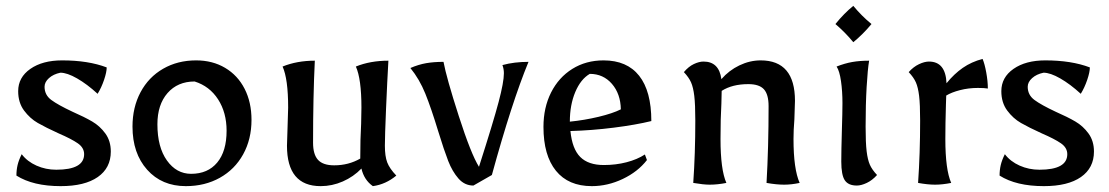

<svg xmlns="http://www.w3.org/2000/svg" viewBox="-20 -624 3783 655"><path d="M36 -25Q36 -44 40 -61Q44 -78 54 -98Q73 -73 104.5 -59Q136 -45 172 -45Q267 -45 267 -98Q267 -120 245.5 -135Q224 -150 180 -169Q136 -189 109 -204.5Q82 -220 62 -247Q42 -274 42 -313Q42 -360 83.5 -389Q125 -418 192 -418Q281 -418 344 -394Q344 -378 335 -351.5Q326 -325 313 -304Q277 -337 243 -356.5Q209 -376 186 -376Q162 -371 147 -357.5Q132 -344 132 -328Q132 -300 155 -283Q178 -266 227 -243Q268 -225 294.5 -209.5Q321 -194 339.5 -168.5Q358 -143 358 -107Q358 -51 313.5 -20Q269 11 187 11Q93 11 36 -25Z M432 -192Q432 -258 459.5 -309.5Q487 -361 536.5 -389.5Q586 -418 649 -418Q705 -418 748 -392.5Q791 -367 814.5 -321Q838 -275 838 -215Q838 -149 809.5 -97.5Q781 -46 730 -17.5Q679 11 614 11Q532 11 482 -45Q432 -101 432 -192ZM753 -178Q753 -240 724 -285Q695 -330 644 -346Q586 -346 551.5 -306.5Q517 -267 517 -200Q517 -122 549.5 -76.5Q582 -31 632 -31Q689 -31 721 -69.5Q753 -108 753 -178Z M959 -127 961 -190 963 -257Q963 -355 944 -397Q993 -417 1054 -417Q1048 -295 1048 -137Q1048 -97 1065 -78.5Q1082 -60 1120 -60Q1169 -60 1209 -83Q1209 -150 1212 -202L1213 -257Q1213 -355 1194 -397Q1243 -417 1305 -417Q1301 -348 1297 -253.5Q1293 -159 1293 -127Q1293 -91 1301 -70Q1309 -49 1332 -25Q1296 5 1252 11Q1222 -10 1213 -49Q1186 -21 1149.5 -5Q1113 11 1074 11Q959 11 959 -127Z M1475 -176Q1451 -255 1431 -304.5Q1411 -354 1380 -392Q1408 -404 1434 -408.5Q1460 -413 1493 -413Q1503 -359 1545 -228.5Q1587 -98 1614 -55Q1663 -208 1681 -276Q1699 -344 1699 -374Q1699 -389 1694 -402Q1734 -413 1783 -413Q1726 -275 1658 -27L1595 9Q1565 9 1544 -15Q1523 -39 1509 -75Q1495 -111 1475 -176Z M1834 -191Q1834 -257 1860 -308.5Q1886 -360 1932.5 -389Q1979 -418 2039 -418Q2119 -418 2160.5 -365.5Q2202 -313 2202 -211Q2149 -198 2074 -188.5Q1999 -179 1926 -177Q1932 -116 1959.5 -88.5Q1987 -61 2040 -61Q2081 -61 2117.5 -70.5Q2154 -80 2180 -97L2187 -78Q2156 -38 2104.5 -13.5Q2053 11 1999 11Q1919 11 1876.5 -41.5Q1834 -94 1834 -191ZM2098 -251Q2097 -304 2067.5 -338Q2038 -372 1992 -372Q1961 -354 1942.5 -310Q1924 -266 1924 -209Q1974 -214 2022 -225.5Q2070 -237 2098 -251Z M2345 0Q2352 -100 2352 -213Q2352 -268 2348.5 -297Q2345 -326 2337.5 -343Q2330 -360 2313 -378Q2329 -397 2347 -405.5Q2365 -414 2380 -414Q2433 -414 2441 -354Q2467 -384 2502.5 -401Q2538 -418 2575 -418Q2692 -418 2692 -280L2690 -217Q2687 -180 2687 -150Q2687 -47 2708 0Q2680 6 2655 6Q2629 6 2595 0Q2602 -121 2602 -262Q2602 -302 2586 -319.5Q2570 -337 2533 -337Q2478 -337 2442 -314L2441 -271Q2438 -220 2438 -150Q2438 -45 2458 0Q2428 6 2401 6Q2380 6 2345 0Z M2850 -73Q2850 -110 2852 -178Q2854 -242 2854 -272Q2854 -313 2849 -347.5Q2844 -382 2834 -397Q2862 -408 2887.5 -412.5Q2913 -417 2945 -417Q2940 -388 2936.5 -327.5Q2933 -267 2933 -192Q2933 -137 2936.5 -108Q2940 -79 2947.5 -62Q2955 -45 2972 -27Q2956 -9 2937 0Q2918 9 2903 9Q2874 9 2862 -9Q2850 -27 2850 -73ZM2830 -542Q2860 -579 2891 -604Q2919 -570 2953 -542Q2925 -508 2891 -480Q2864 -513 2830 -542Z M3112 0Q3119 -100 3119 -213Q3119 -268 3115.5 -297Q3112 -326 3104.5 -343Q3097 -360 3080 -378Q3096 -396 3115 -405Q3134 -414 3149 -414Q3206 -414 3209 -340Q3235 -372 3264.5 -392.5Q3294 -413 3332 -423Q3339 -407 3344.5 -377Q3350 -347 3350 -322Q3338 -324 3316 -324Q3284 -324 3255 -316.5Q3226 -309 3208 -298L3207 -267Q3205 -201 3205 -150Q3205 -45 3225 0Q3195 6 3170 6Q3145 6 3112 0Z M3390 -25Q3390 -44 3394 -61Q3398 -78 3408 -98Q3427 -73 3458.5 -59Q3490 -45 3526 -45Q3621 -45 3621 -98Q3621 -120 3599.5 -135Q3578 -150 3534 -169Q3490 -189 3463 -204.5Q3436 -220 3416 -247Q3396 -274 3396 -313Q3396 -360 3437.5 -389Q3479 -418 3546 -418Q3635 -418 3698 -394Q3698 -378 3689 -351.5Q3680 -325 3667 -304Q3631 -337 3597 -356.5Q3563 -376 3540 -376Q3516 -371 3501 -357.5Q3486 -344 3486 -328Q3486 -300 3509 -283Q3532 -266 3581 -243Q3622 -225 3648.5 -209.5Q3675 -194 3693.5 -168.5Q3712 -143 3712 -107Q3712 -51 3667.5 -20Q3623 11 3541 11Q3447 11 3390 -25Z"/></svg>

Font: Mirza
Style: Regular
Weight: 400
Designer: Arabic design by Kourosh Beigpour, Latin design by Eduardo Tunni, engineering by Lasse Fister
Version: Version 1.0010g